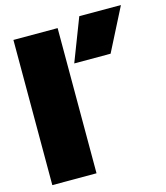

<svg xmlns="http://www.w3.org/2000/svg" viewBox="-114 -856 818 944"><g transform="rotate(-15 295.0 -384.0)"><path d="M378 -768H590L479 -550H294ZM35 -739H260V0H35Z"/></g></svg>

Font: Prompt Black
Style: Regular
Weight: 900
Designer: Katatrad Team
Foundry: CadsonDemak
Version: Version 1.001